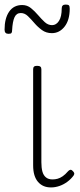

<svg xmlns="http://www.w3.org/2000/svg" viewBox="-32 -803 352 840"><path d="M191 17Q173 17 159 11Q145 5 134.5 -7Q124 -19 118.5 -37Q113 -55 113 -80V-500Q113 -508 117 -511.5Q121 -515 130 -515Q140 -515 144.5 -511.5Q149 -508 149 -500V-93Q149 -69 153.5 -52.5Q158 -36 169 -27Q180 -18 198 -18Q209 -18 220 -21Q231 -24 242.5 -32Q254 -40 265 -53Q270 -59 275.5 -60Q281 -61 286 -55Q291 -51 292.5 -46Q294 -41 290 -35Q279 -20 263 -8Q247 4 228.5 10.5Q210 17 191 17ZM195 -658Q170 -658 151.5 -671.5Q133 -685 118.5 -702Q104 -719 90 -732.5Q76 -746 59 -746Q40 -746 31.5 -727.5Q23 -709 21 -671Q21 -662 18 -658.5Q15 -655 5 -655Q-12 -655 -12 -673Q-12 -723 8 -752Q28 -781 65 -781Q87 -781 103.5 -767.5Q120 -754 134.5 -737Q149 -720 163.5 -706.5Q178 -693 196 -693Q214 -693 226 -711.5Q238 -730 238 -766Q238 -783 255 -783Q266 -783 269.5 -779.5Q273 -776 273 -765Q273 -715 250.5 -686.5Q228 -658 195 -658Z"/></svg>

Font: Playwrite BE WAL Thin
Style: Regular
Weight: 250
Version: Version 1.002